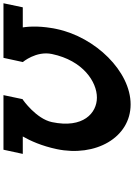

<svg xmlns="http://www.w3.org/2000/svg" viewBox="156 -968 809 1162"><g transform="rotate(-90 561.0 -387.5)"><path d="M814.6 -478C774.9 -289 645.3 -206 550.9 -206C457.4 -206 362.7 -289 402.4 -478C422.6 -574 537.8 -654 537.8 -654L536.3 -654.6H541.2L565.8 -771.5H235.4L210.1 -654.6H315.6C289.6 -609.2 258.3 -540.5 239 -449C189.8 -215 308.3 -2 509.7 -2C710.3 -2 916.8 -216 965.8 -449C985 -540.5 982.6 -609.2 975.7 -654.6H1097.2L1121.8 -771.5H791.4L766.2 -655.3L765.5 -655C765.5 -655 834.8 -574 814.6 -478Z"/></g></svg>

Font: Hussar
Style: BdOblTwo
Weight: 700
Foundry: Cannot Into Space Fonts
Version: Version 2.00